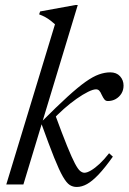

<svg xmlns="http://www.w3.org/2000/svg" viewBox="-20 -733 511 763"><path d="M289 -713 73 0H5L198.5 -636.5Q189.5 -644.5 180.5 -651.5Q171.5 -658.5 160.8 -664.5Q150 -670.5 135.5 -676L139.5 -687.5L279 -713ZM144 -243 146.5 -250.5Q206.5 -310.5 248.5 -348.8Q290.5 -387 320.2 -408Q350 -429 373.2 -437.2Q396.5 -445.5 418 -445.5Q443 -445.5 457 -430Q471 -414.5 471 -393Q471 -375 462.5 -361.2Q454 -347.5 440 -339.5Q426 -331.5 408.5 -331.5Q400.5 -331.5 395.5 -337.2Q390.5 -343 384.5 -355.5Q379 -368.5 374 -373.2Q369 -378 361.5 -378Q350 -378 329.8 -368Q309.5 -358 284.5 -340.5Q259.5 -323 233.2 -299.8Q207 -276.5 183 -250L198.5 -279Q227.5 -200 246.5 -153.2Q265.5 -106.5 277.5 -83.8Q289.5 -61 298.2 -53.8Q307 -46.5 315.5 -46.5Q326 -46.5 341.8 -55.8Q357.5 -65 376 -82.2Q394.5 -99.5 413.5 -124L428.5 -110.5Q396.5 -65.5 371.5 -39.2Q346.5 -13 325.8 -1.5Q305 10 285 10Q269.5 10 257 2Q244.5 -6 230 -31Q215.5 -56 195.2 -106.5Q175 -157 144 -243Z"/></svg>

Font: Newsreader 24pt
Style: Italic
Weight: 400
Italic angle: -17°
Designer: Hugues Gentile
Foundry: Production Type
Version: Version 1.003